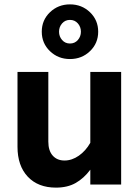

<svg xmlns="http://www.w3.org/2000/svg" viewBox="-20 -844 639 878"><path d="M60 -173V-515H201V-196Q201 -155 221 -132.5Q241 -110 275 -110Q309 -110 340.5 -132Q372 -154 393 -191V-515H534V0H393V-68Q364 -29 326.5 -7.5Q289 14 236 14Q154 14 107 -36Q60 -86 60 -173ZM171 -699Q171 -752 208.5 -788Q246 -824 300 -824Q354 -824 391.5 -788Q429 -752 429 -699Q429 -646 391.5 -610Q354 -574 300 -574Q246 -574 208.5 -610Q171 -646 171 -699ZM350 -699Q350 -721 336 -737Q322 -753 300 -753Q278 -753 264 -737Q250 -721 250 -699Q250 -677 264 -661Q278 -645 300 -645Q322 -645 336 -661Q350 -677 350 -699Z"/></svg>

Font: Secular One
Style: Regular
Weight: 400
Designer: Michal Sahar
Foundry: Hagilda
Version: Version 1.000